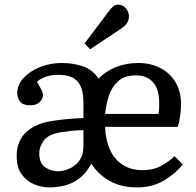

<svg xmlns="http://www.w3.org/2000/svg" viewBox="-20 -792 844 826"><path d="M191.9 14.2Q159.7 14.2 127.4 1Q95.2 -12.2 73.5 -41.5Q51.8 -70.8 51.8 -121.1Q51.8 -186 93.3 -224.1Q134.8 -262.2 207 -272Q236.8 -276.9 272.9 -280Q309.1 -283.2 338.9 -284.2V-352.1Q338.9 -397 325.9 -423.1Q313 -449.2 289.1 -459.7Q265.1 -470.2 231 -470.2Q198.7 -470.2 173.8 -460.7Q148.9 -451.2 139.2 -439.9Q148.9 -423.8 154.5 -412.8Q160.2 -401.9 162.6 -395Q165 -388.2 165 -383.8Q165 -366.7 150.6 -352.8Q136.2 -338.9 110.8 -338.9Q78.6 -338.9 66.4 -355Q54.2 -371.1 54.2 -391.1Q54.2 -427.2 81.1 -456.5Q107.9 -485.8 151.9 -503.4Q195.8 -521 245.1 -521Q294.9 -521 336.9 -506.6Q378.9 -492.2 403.8 -454.1Q436 -486.3 479.5 -503.7Q522.9 -521 575.2 -521Q627 -521 668.5 -500Q710 -479 734.4 -439.5Q758.8 -399.9 758.8 -344.2Q758.8 -320.3 755.4 -295.2Q752 -270 745.1 -246.1H432.1Q434.1 -189.9 453.1 -147.9Q472.2 -106 507.6 -83Q543 -60.1 592.8 -60.1Q642.6 -60.1 677.2 -80.6Q711.9 -101.1 731 -120.1L766.1 -85Q738.3 -47.9 687.7 -16.8Q637.2 14.2 569.8 14.2Q501 14.2 451.4 -13.9Q401.9 -42 373 -87.9Q350.1 -45.9 320.6 -23.9Q291 -2 258.1 6.1Q225.1 14.2 191.9 14.2ZM230 -55.2Q250 -55.2 275.4 -65.2Q300.8 -75.2 319.8 -99.1Q338.9 -123 338.9 -164.1V-231.9Q311 -231.9 285.4 -229Q259.8 -226.1 242.2 -223.1Q188 -214.4 168.5 -187.7Q148.9 -161.1 148.9 -131.8Q148.9 -89.8 174.1 -72.5Q199.2 -55.2 230 -55.2ZM432.1 -301.8H662.1Q664.1 -311.5 664.6 -323.2Q665 -335 665 -348.1Q665 -408.2 638.4 -438Q611.8 -467.8 564 -467.8Q516.1 -467.8 488.5 -442.9Q460.9 -418 448.5 -379.9Q436 -341.8 432.1 -301.8ZM367.7 -580.1 343.8 -605 447.8 -743.2Q459 -758.3 468 -765.1Q477.1 -772 486.8 -772Q502 -772 512.5 -764.4Q522.9 -756.8 528.8 -745.4Q534.7 -733.9 534.7 -721.2Q534.7 -705.1 525.9 -692.1Q517.1 -679.2 500 -668Z"/></svg>

Font: Literata
Style: Regular
Weight: 400
Designer: Latin by Veronika Burian and Jose Scaglione. Greek by Irene Vlachou. Cyrillic by Vera Evstafieva.
Foundry: TypeTogether
Version: Version 3.002